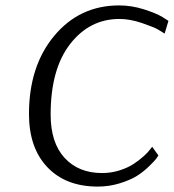

<svg xmlns="http://www.w3.org/2000/svg" viewBox="-20 -679 642 709"><path d="M588 -555Q579 -561 563.5 -570Q548 -579 504 -594Q460 -609 421 -609Q311 -609 239 -516.5Q167 -424 167 -256Q167 -152 218.5 -96Q270 -40 357 -40Q391 -40 422 -50Q453 -60 474 -74Q495 -88 511 -102.5Q527 -117 534 -127L542 -137L565 -105Q562 -100 556.5 -92.5Q551 -85 530.5 -65Q510 -45 486.5 -30Q463 -15 423.5 -2.5Q384 10 341 10Q223 10 155 -61.5Q87 -133 87 -258Q87 -435 180.5 -547Q274 -659 420 -659Q466 -659 511.5 -644.5Q557 -630 580 -616L602 -602Z"/></svg>

Font: ArsenalItalic
Style: Italic
Weight: 400
Italic angle: -9°
Designer: Andrij Shevchenko
Foundry: Stairsfor.com
Version: Version 1.000